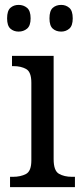

<svg xmlns="http://www.w3.org/2000/svg" viewBox="-20 -764 338 784"><path d="M21 0V-42H33Q64 -42 86 -53.5Q108 -65 108 -109V-426Q108 -470 87 -482Q66 -494 35 -494H29V-536H199V-114Q199 -67 220.5 -54.5Q242 -42 274 -42H286V0ZM230 -635Q209 -635 195.5 -647Q182 -659 182 -689Q182 -720 195.5 -732Q209 -744 230 -744Q249 -744 263 -732Q277 -720 277 -689Q277 -659 263 -647Q249 -635 230 -635ZM56 -635Q36 -635 22.5 -647Q9 -659 9 -689Q9 -720 22.5 -732Q36 -744 56 -744Q76 -744 90.5 -732Q105 -720 105 -689Q105 -659 90.5 -647Q76 -635 56 -635Z"/></svg>

Font: Noto Serif Myanmar SemCond
Style: Regular
Weight: 400
Width: 4
Designer: Ben Mitchell and the Monotype Design Team
Foundry: Monotype Imaging Inc.
Version: Version 2.106; ttfautohint (v1.8.4.7-5d5b)